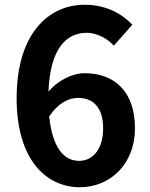

<svg xmlns="http://www.w3.org/2000/svg" viewBox="-20 -774 630 808"><path d="M316 14C442 14 548 -82 548 -234C548 -392 459 -466 335 -466C288 -466 225 -438 184 -388C191 -572 260 -636 346 -636C388 -636 433 -611 459 -582L537 -670C493 -716 427 -754 336 -754C187 -754 50 -636 50 -360C50 -100 176 14 316 14ZM187 -284C224 -340 269 -362 308 -362C372 -362 414 -322 414 -234C414 -144 369 -97 313 -97C251 -97 201 -149 187 -284Z"/></svg>

Font: Source Han Sans KR
Style: Bold
Weight: 700
Designer: Ryoko NISHIZUKA 西塚涼子 (kana, bopomofo & ideographs); Paul D. Hunt (Latin, Greek & Cyrillic); Sandoll Communications 산돌커뮤니
Foundry: Adobe
Version: Version 2.004;hotconv 1.0.118;makeotfexe 2.5.65603